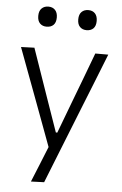

<svg xmlns="http://www.w3.org/2000/svg" viewBox="-60 -758 630 995"><g transform="rotate(5 254.5 -260.5)"><path d="M139.5 194.5Q158.5 148.5 177.5 101.5Q196.5 54.5 215 8.5Q197 -40.5 178.5 -90Q160 -139.5 142.5 -187L109 -277Q89 -330.5 68.2 -386.2Q47.5 -442 27.5 -495.5L97 -498Q120 -431 142.5 -367Q165 -303 188 -236L246 -70H253.5L316.5 -237Q341.5 -302 365.5 -366.2Q389.5 -430.5 414 -495.5H481.5Q465.5 -455.5 450.8 -418Q436 -380.5 418.2 -335.8Q400.5 -291 375.5 -229L320 -89.5Q282 5.5 255.8 71.8Q229.5 138 208 192ZM358 -612Q337 -612 323.8 -625Q310.5 -638 310.5 -664Q310.5 -690 323.8 -703.2Q337 -716.5 359 -716.5Q381 -716.5 393.8 -702.8Q406.5 -689 406.5 -664Q406.5 -638 393.5 -625Q380.5 -612 358 -612ZM150 -612Q129 -612 115.8 -625Q102.5 -638 102.5 -664Q102.5 -690 116 -703.2Q129.5 -716.5 151 -716.5Q173 -716.5 186 -702.8Q199 -689 199 -664Q199 -638 186 -625Q173 -612 150 -612Z"/></g></svg>

Font: Commissioner Light
Style: Regular
Weight: 300
Designer: Kostas Bartsokas
Foundry: Kostas Bartsokas
Version: Version 1.000; ttfautohint (v1.8.3)